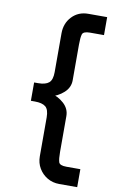

<svg xmlns="http://www.w3.org/2000/svg" viewBox="-102 -841 628 1052"><g transform="rotate(10 212.0 -315.0)"><path d="M74 -264V-366H96Q137 -366 156 -382Q175 -398 175 -441V-657Q175 -713 210.5 -750.5Q246 -788 301 -788H406V-688H328Q291 -688 285.5 -670.5Q280 -653 280 -613V-414Q280 -374 248 -345Q216 -316 171 -305V-325Q216 -314 248 -285Q280 -256 280 -215V-16Q280 23 285.5 40.5Q291 58 328 58H406V158H306Q269 158 239.5 140.5Q210 123 192.5 93.5Q175 64 175 27V-189Q175 -233 156 -248.5Q137 -264 96 -264Z"/></g></svg>

Font: 42dot Sans ExtraBold
Style: Regular
Weight: 800
Designer: 42dot
Version: Version 1.000